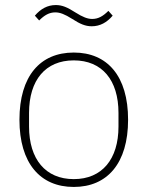

<svg xmlns="http://www.w3.org/2000/svg" viewBox="-20 -728 584 760"><path d="M343 -624C376 -624 403 -639 426 -666L409 -685C388 -664 369 -653 345 -653C327 -653 308 -660 278 -679C247 -699 226 -708 201 -708C168 -708 141 -693 118 -666L135 -647C156 -668 175 -679 199 -679C217 -679 236 -672 266 -653C297 -633 318 -624 343 -624ZM272 12C405 12 487 -82 487 -254C487 -427 405 -520 272 -520C139 -520 57 -427 57 -254C57 -82 139 12 272 12ZM272 -19C160 -19 95 -98 95 -227V-281C95 -411 160 -489 272 -489C384 -489 449 -411 449 -281V-227C449 -98 384 -19 272 -19Z"/></svg>

Font: IBM Plex Thai Looped ExtraLight
Style: Regular
Weight: 200
Designer: Mike Abbink, Paul van der Laan, Pieter van Rosmalen, Ben Mitchell, Mark Frömberg
Foundry: Bold Monday
Version: Version 1.0